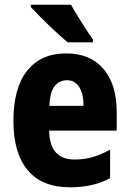

<svg xmlns="http://www.w3.org/2000/svg" viewBox="-20 -786 550 816"><path d="M261 -559Q363 -559 419.5 -493.5Q476 -428 476 -309V-231H189Q190 -108 298 -108Q338 -108 373 -118Q408 -128 448 -150V-29Q378 10 277 10Q159 10 98 -62.5Q37 -135 37 -272Q37 -412 95.5 -485.5Q154 -559 261 -559ZM265 -445Q232 -445 212 -419.5Q192 -394 190 -336H335Q335 -388 316.5 -416.5Q298 -445 265 -445ZM282 -766Q293 -745 310.5 -717Q328 -689 345.5 -662Q363 -635 375 -619V-606H268Q253 -618 231.5 -637.5Q210 -657 186.5 -679.5Q163 -702 143 -722.5Q123 -743 111 -756V-766Z"/></svg>

Font: Noto Sans Lao Condensed ExtraBold
Style: Regular
Weight: 800
Width: 3
Designer: Monotype Design Team
Foundry: Monotype Imaging Inc.
Version: Version 2.003; ttfautohint (v1.8.4.7-5d5b)